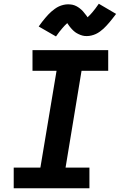

<svg xmlns="http://www.w3.org/2000/svg" viewBox="-20 -1002 640 1022"><path d="M53 0V-110H195L281 -625H153V-735H556V-625H414L329 -110H456V0ZM278 -808 186 -861Q195 -874 204 -885.5Q213 -897 221 -906.5Q229 -916 237 -924.5Q245 -933 253 -940Q261 -947 272 -955Q283 -963 294 -968Q305 -973 317.5 -976Q330 -979 342 -979Q347 -979 353 -978.5Q359 -978 364.5 -977Q370 -976 375.5 -974Q381 -972 386 -969.5Q391 -967 395.5 -964Q400 -961 404 -958Q408 -955 413 -950.5Q418 -946 421.5 -942Q425 -938 428 -934Q431 -930 434 -926.5Q437 -923 440 -919Q443 -915 446 -910Q454 -917 459.5 -923Q465 -929 472.5 -937.5Q480 -946 488 -957Q496 -968 506 -982L598 -928Q588 -915 579.5 -904Q571 -893 562.5 -883Q554 -873 546 -864.5Q538 -856 530.5 -849Q523 -842 512 -834Q501 -826 490 -821Q479 -816 466.5 -813Q454 -810 442 -810Q436 -810 430.5 -810.5Q425 -811 419.5 -812.5Q414 -814 408.5 -816Q403 -818 398 -820.5Q393 -823 388.5 -825.5Q384 -828 380 -831Q376 -834 371 -838.5Q366 -843 362.5 -847Q359 -851 355.5 -855Q352 -859 349.5 -862.5Q347 -866 343.5 -871Q340 -876 338 -879Q330 -872 324.5 -866Q319 -860 311.5 -851.5Q304 -843 295.5 -832Q287 -821 278 -808Z"/></svg>

Font: Iosevka Curly XBdEx
Style: Italic
Weight: 800
Width: 7
Italic angle: -9°
Monospace: yes
Designer: Belleve Invis
Foundry: Belleve Invis
Version: Version 11.1.0; ttfautohint (v1.8.3)